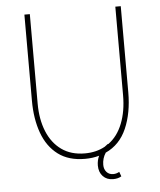

<svg xmlns="http://www.w3.org/2000/svg" viewBox="-56 -748 763 915"><g transform="rotate(-5 325.5 -291.0)"><path d="M95 -288V-700H121V-272Q121 -197 144.5 -139Q168 -81 213.5 -48.5Q259 -16 325 -16Q379 -16 421 -39Q429 -45 437 -51H440Q484 -83 507 -141.5Q530 -200 530 -276V-700H556V-288Q556 -189 524 -115.5Q492 -42 424 -11Q407 15 407 46Q407 67 419 80.5Q431 94 451 94Q466 94 480 86L488 108Q472 118 448 118Q418 118 399.5 98.5Q381 79 381 47Q381 23 391 1Q360 10 323 10Q245 10 194.5 -28Q144 -66 119.5 -133.5Q95 -201 95 -288Z"/></g></svg>

Font: Haskoy Thin
Style: Regular
Weight: 100
Designer: Ertekin Erdin
Foundry: Ertekin Erdin
Version: Version 2.000; ttfautohint (v1.8.4.7-5d5b)